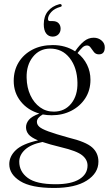

<svg xmlns="http://www.w3.org/2000/svg" viewBox="-20 -682 540 952"><path d="M320.5 0.5Q405.5 21 436.8 48.8Q468 76.5 468 119.5Q468 176.5 410.5 213.2Q353 250 248 250Q134 250 80 216Q26 182 26 132Q26 93 58.8 62Q91.5 31 168.5 14Q134 -0.5 121.5 -16Q109 -31.5 109 -51.5Q109 -70.5 123.2 -87.8Q137.5 -105 175 -119Q117.5 -135.5 82.8 -179Q48 -222.5 48 -281Q48 -332.5 72.2 -372.5Q96.5 -412.5 140 -435.5Q183.5 -458.5 242 -458.5Q304.5 -458.5 352.5 -427.5L354 -430Q374.5 -459.5 396.2 -477.2Q418 -495 444.5 -495Q467.5 -495 483.5 -481.2Q499.5 -467.5 499.5 -447.5Q499.5 -412.5 470.5 -412.5Q455 -412.5 446 -423.5Q437 -434.5 429.8 -445.5Q422.5 -456.5 411.5 -456.5Q399 -456.5 388.2 -446.2Q377.5 -436 364.5 -419Q394.5 -395.5 411.5 -361.2Q428.5 -327 428.5 -286.5Q428.5 -234.5 403 -195Q377.5 -155.5 334 -133Q290.5 -110.5 236.5 -110.5Q213.5 -110.5 192 -114.5Q163 -98 163 -78Q163 -64.5 174.5 -53.8Q186 -43 219.8 -30.5Q253.5 -18 320.5 0.5ZM227.5 -441Q175.5 -440.5 143 -399.8Q110.5 -359 112 -296.5Q113 -247.5 130.8 -209.5Q148.5 -171.5 178.8 -149.8Q209 -128 248 -128.5Q301.5 -129 333.5 -169Q365.5 -209 364 -272.5Q362.5 -347 325.5 -394.2Q288.5 -441.5 227.5 -441ZM75.5 119.5Q75.5 169 117.8 200.2Q160 231.5 256 231.5Q333 231.5 373.5 206.5Q414 181.5 414 138.5Q414 109.5 387.5 88Q361 66.5 283 48Q225.5 34 190.5 22Q133 33.5 104.2 60Q75.5 86.5 75.5 119.5ZM240.5 -577.5Q260.5 -577.5 270.5 -566.8Q280.5 -556 280.5 -540Q280.5 -522.5 269.5 -511.5Q258.5 -500.5 241 -500.5Q221 -500.5 209 -516Q197 -531.5 197 -562Q197 -601 217.5 -626.2Q238 -651.5 273.5 -661Q283.5 -663.5 285.5 -657Q288 -650 279.5 -648Q250 -640 234 -622.2Q218 -604.5 218 -587.5Q218 -577.5 227.5 -577.5Z"/></svg>

Font: Fraunces 72pt S000 Light
Style: Regular
Weight: 300
Version: Version 1.000; ttfautohint (v1.8.3)